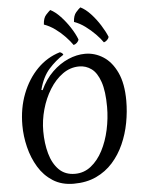

<svg xmlns="http://www.w3.org/2000/svg" viewBox="-69 -1159 941 1239"><g transform="rotate(-5 401.0 -540.0)"><path d="M358 25Q280 25 223.5 -11Q167 -47 131 -106.5Q95 -166 77.5 -237.5Q60 -309 60 -379Q60 -490 96 -582.5Q132 -675 195 -739Q258 -803 342 -828Q349 -826 355.5 -821Q362 -816 363 -810Q312 -778 268 -729Q224 -680 202 -596L210 -594Q242 -663 290 -709.5Q338 -756 393.5 -780Q449 -804 503 -804Q566 -804 620.5 -769Q675 -734 708.5 -662Q742 -590 742 -479Q742 -409 728.5 -337Q715 -265 686 -200Q657 -135 612 -84.5Q567 -34 504 -4.5Q441 25 358 25ZM372 -38Q430 -38 475.5 -74Q521 -110 552 -169.5Q583 -229 599 -302.5Q615 -376 615 -450Q615 -552 594 -613Q573 -674 537.5 -700Q502 -726 458 -726Q400 -726 351 -691Q302 -656 266 -598Q230 -540 210.5 -470Q191 -400 191 -330Q191 -251 209.5 -184.5Q228 -118 268 -78Q308 -38 372 -38ZM664 -900Q662 -889 652 -879.5Q642 -870 631 -867Q613 -893 584.5 -922Q556 -951 521.5 -976.5Q487 -1002 450 -1015Q452 -1056 470 -1076.5Q488 -1097 499 -1105Q532 -1089 564.5 -1054Q597 -1019 623.5 -977Q650 -935 664 -900ZM469 -900Q467 -889 457 -879.5Q447 -870 435 -867Q417 -893 389 -922.5Q361 -952 326.5 -977Q292 -1002 255 -1015Q257 -1057 275.5 -1077Q294 -1097 304 -1105Q336 -1089 368.5 -1054.5Q401 -1020 428 -978.5Q455 -937 469 -900Z"/></g></svg>

Font: Merienda Medium
Style: Regular
Weight: 500
Designer: Eduardo Rodriguez Tunni
Foundry: Eduardo Rodriguez Tunni
Version: Version 2.001; ttfautohint (v1.8.4.7-5d5b)